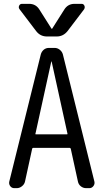

<svg xmlns="http://www.w3.org/2000/svg" viewBox="-20 -980 540 1000"><path d="M405.3 -960Q415 -960 419.4 -950.7Q423.8 -941.4 418 -931.6L332 -818.4Q309.6 -790 275.4 -790H224.6Q189.5 -790 168 -818.4L82 -931.6Q75.2 -940.4 79.6 -950.2Q84 -960 94.7 -960H131.8Q167 -960 185.5 -929.7L248 -831.1Q248 -830.1 250 -830.1Q252 -830.1 252 -831.1L314.5 -929.7Q333 -960 368.2 -960ZM247.1 -659.2 165 -285.2Q162.1 -280.3 168 -280.3H328.1Q333 -280.3 331.1 -285.2L249 -659.2Q249 -660.2 248 -660.2Q247.1 -660.2 247.1 -659.2ZM54.7 0Q41 0 33.2 -10.7Q25.4 -21.5 28.3 -34.2L192.4 -696.3Q196.3 -710.9 207.5 -720.7Q218.8 -730.5 235.4 -730.5H264.6Q279.3 -730.5 291.5 -720.7Q303.7 -710.9 307.6 -696.3L471.7 -34.2Q474.6 -21.5 466.3 -10.7Q458 0 445.3 0H428.7Q413.1 0 400.9 -9.8Q388.7 -19.5 385.7 -35.2L348.6 -205.1Q346.7 -210 342.8 -210H153.3Q148.4 -210 147.5 -205.1L110.4 -35.2Q107.4 -20.5 94.7 -10.3Q82 0 67.4 0Z"/></svg>

Font: Rounded-L Mgen+ 2m regular
Style: Regular
Weight: 400
Designer: [Source Han Sans]
Ryoko NISHIZUKA  (kana & ideographs); Paul D. Hunt (Latin, Greek & Cyrillic); Wenlong ZHANG  (bopomofo
Version: Version 1.059.20150602